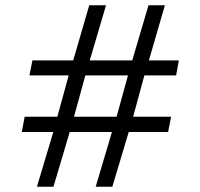

<svg xmlns="http://www.w3.org/2000/svg" viewBox="-20 -707 758 726"><path d="M319.3 -478.5H480L541.5 -687H603.5L543 -478.5H656.2L646 -421.9H525.9L483.4 -265.6H627L615.7 -208H466.8L404.8 -1H341.8L403.3 -208H243.7L182.1 -1H119.6L181.6 -208H62.5L73.2 -265.6H196.8L239.7 -421.9H91.3L102.5 -478.5H256.8L317.4 -687H380.9ZM302.7 -421.9 259.8 -265.6H420.9L463.9 -421.9Z"/></svg>

Font: Kameron
Style: Regular
Weight: 400
Version: Version 1.000